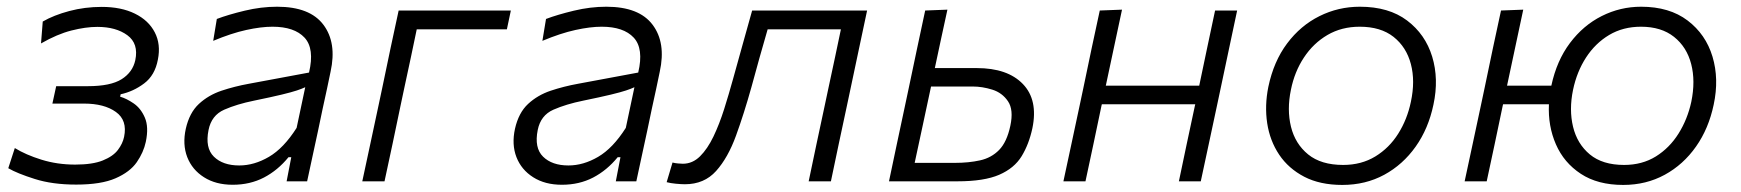

<svg xmlns="http://www.w3.org/2000/svg" viewBox="-20 -526 5051 557"><path d="M201 9.5Q132 9.5 80.8 -6.8Q29.5 -23 4 -38L23 -96.5Q54.5 -77 100.2 -62.8Q146 -48.5 198 -48.5Q248.5 -48.5 278.2 -60.5Q308 -72.5 322 -91Q336 -109.5 340 -129Q350 -177 316.2 -201.2Q282.5 -225.5 223.5 -225.5H132L143 -276H235Q300.5 -276 332.8 -296.2Q365 -316.5 372.5 -351.5Q382.5 -399.5 349.5 -423.8Q316.5 -448 262.5 -448Q228.5 -448 187.2 -437.5Q146 -427 99 -400L104 -463.5Q136 -482 181 -494Q226 -506 275 -506Q331.5 -506 371.2 -486.5Q411 -467 429 -432.2Q447 -397.5 438 -353Q429.5 -307.5 398.2 -284Q367 -260.5 330 -252.5L328.5 -245.5Q346.5 -240.5 367.5 -226.2Q388.5 -212 400.2 -184.8Q412 -157.5 403 -114.5Q396.5 -84 376.8 -55.5Q357 -27 315.2 -8.8Q273.5 9.5 201 9.5Z M655 10Q606 10 571.8 -11.8Q537.5 -33.5 523.2 -70.2Q509 -107 519 -152.5Q529.5 -199 557 -224.5Q584.5 -250 622.5 -262.8Q660.5 -275.5 702 -283L876.5 -315.5Q893 -385 863.5 -416.8Q834 -448.5 770.5 -448.5Q737.5 -448.5 694.2 -439Q651 -429.5 598.5 -407.5L609 -471Q642 -483.5 689.8 -495Q737.5 -506.5 784 -506.5Q879 -506.5 918.2 -454.2Q957.5 -402 939 -318Q934.5 -295.5 928.8 -269.2Q923 -243 916 -210.5L902.5 -146Q895.5 -114 887.8 -78Q880 -42 871 0H811.5L825 -70H817Q786 -32 745.8 -11Q705.5 10 655 10ZM674 -46Q717.5 -46 760.2 -71Q803 -96 840.5 -155L865.5 -273Q856 -268.5 841 -263.5Q826 -258.5 797 -251.5Q768 -244.5 717 -234Q667.5 -224 630.5 -207.8Q593.5 -191.5 585 -149Q574.5 -97 600.5 -71.5Q626.5 -46 674 -46Z M1031 0Q1043 -55.5 1054 -107.2Q1065 -159 1078 -219.5L1088.5 -269Q1102 -334.5 1113.2 -387.2Q1124.5 -440 1136.5 -495.5H1462L1450.5 -441H1189Q1180.5 -400.5 1172 -359.8Q1163.5 -319 1152.5 -269L1142 -219.5Q1129.5 -159 1118.5 -107.2Q1107.5 -55.5 1095.5 0Z M1610 10Q1561 10 1526.8 -11.8Q1492.5 -33.5 1478.2 -70.2Q1464 -107 1474 -152.5Q1484.5 -199 1512 -224.5Q1539.5 -250 1577.5 -262.8Q1615.5 -275.5 1657 -283L1831.5 -315.5Q1848 -385 1818.5 -416.8Q1789 -448.5 1725.5 -448.5Q1692.5 -448.5 1649.2 -439Q1606 -429.5 1553.5 -407.5L1564 -471Q1597 -483.5 1644.8 -495Q1692.5 -506.5 1739 -506.5Q1834 -506.5 1873.2 -454.2Q1912.5 -402 1894 -318Q1889.5 -295.5 1883.8 -269.2Q1878 -243 1871 -210.5L1857.5 -146Q1850.5 -114 1842.8 -78Q1835 -42 1826 0H1766.5L1780 -70H1772Q1741 -32 1700.8 -11Q1660.5 10 1610 10ZM1629 -46Q1672.5 -46 1715.2 -71Q1758 -96 1795.5 -155L1820.5 -273Q1811 -268.5 1796 -263.5Q1781 -258.5 1752 -251.5Q1723 -244.5 1672 -234Q1622.5 -224 1585.5 -207.8Q1548.5 -191.5 1540 -149Q1529.5 -97 1555.5 -71.5Q1581.5 -46 1629 -46Z M1967 8.5Q1956.5 8.5 1940.8 7Q1925 5.5 1914 2.5L1931 -54.5Q1938.5 -52.5 1947 -51.8Q1955.5 -51 1961 -51Q1989 -51 2010.8 -72.5Q2032.5 -94 2049.8 -130Q2067 -166 2080.8 -209.5Q2094.5 -253 2106.5 -296.5Q2120.5 -347 2134.5 -397.2Q2148.5 -447.5 2162 -495.5H2495.5Q2483.5 -440 2472.5 -387.2Q2461.5 -334.5 2447.5 -269L2437 -219.5Q2424 -159 2413 -107.2Q2402 -55.5 2390.5 0H2326Q2337.5 -55.5 2348.5 -107.2Q2359.5 -159 2372.5 -219.5L2383 -269Q2394 -319.5 2402.5 -360Q2411 -400.5 2419.5 -441H2207Q2195 -400 2183.2 -357.8Q2171.5 -315.5 2160 -273.5Q2138.5 -196.5 2115.2 -132.5Q2092 -68.5 2057.5 -30Q2023 8.5 1967 8.5Z M2559 0Q2570.5 -55 2581.5 -106.8Q2592.5 -158.5 2605.5 -219.5L2616 -269Q2629.5 -334 2640.8 -386.8Q2652 -439.5 2664 -495.5L2728.5 -498Q2719 -455 2710.2 -413.8Q2701.5 -372.5 2692 -328.5H2813.5Q2903 -328.5 2947.5 -282.2Q2992 -236 2975 -154Q2965 -107.5 2943.8 -72.8Q2922.5 -38 2878.8 -19Q2835 0 2758 0ZM2633.5 -53.5H2750Q2790.5 -53.5 2823.2 -60.8Q2856 -68 2878.5 -91Q2901 -114 2911 -161Q2921 -207.5 2904.2 -232.2Q2887.5 -257 2858.5 -266Q2829.5 -275 2802.5 -275H2681Q2668 -214.5 2657 -162.8Q2646 -111 2633.5 -53.5Z M3065 0Q3077 -55.5 3088 -107.2Q3099 -159 3112 -219.5L3122.5 -269Q3136 -334.5 3147.2 -387.2Q3158.5 -440 3170.5 -495.5L3235 -498Q3223 -442 3211.8 -389.2Q3200.5 -336.5 3188 -277.5H3459Q3472 -339.5 3482.8 -390.8Q3493.5 -442 3505 -495.5H3569Q3557 -440 3546 -387.2Q3535 -334.5 3521 -269L3510.5 -219.5Q3497.5 -159 3486.5 -107.2Q3475.5 -55.5 3463.5 0H3400Q3411.5 -55.5 3422.5 -107.2Q3433.5 -159 3446.5 -219.5L3447.5 -223.5H3176.5L3175.5 -219.5Q3163 -159 3152 -107.5Q3141 -56 3129 0Z M3874 10.5Q3809.5 10.5 3763.8 -13.2Q3718 -37 3691 -77.2Q3664 -117.5 3656.2 -168.5Q3648.5 -219.5 3659.5 -274Q3675 -348 3714 -400Q3753 -452 3807.8 -479.2Q3862.5 -506.5 3925 -506.5Q4009 -506.5 4062 -466.5Q4115 -426.5 4134.8 -361.8Q4154.5 -297 4138.5 -222.5Q4124 -153 4087 -100.8Q4050 -48.5 3995.8 -19Q3941.5 10.5 3874 10.5ZM3876.5 -47.5Q3929.5 -47.5 3970 -72.2Q4010.5 -97 4036.5 -138.5Q4062.5 -180 4073 -230.5Q4086 -291 4073 -340.2Q4060 -389.5 4022.8 -419Q3985.5 -448.5 3924.5 -448.5Q3872 -448.5 3831 -424.5Q3790 -400.5 3762.8 -359.2Q3735.5 -318 3725 -265.5Q3713 -208 3725.2 -158.2Q3737.5 -108.5 3775 -78Q3812.5 -47.5 3876.5 -47.5Z M4229 0Q4241 -55.5 4252 -107.2Q4263 -159 4276 -219.5L4286.5 -269Q4300 -334.5 4311.2 -387.2Q4322.5 -440 4334.5 -495.5L4399 -498Q4387 -442 4375.8 -389.2Q4364.5 -336.5 4352 -277.5H4480.5Q4496 -350 4534.5 -401.2Q4573 -452.5 4626.8 -479.5Q4680.5 -506.5 4741 -506.5Q4823 -506.5 4875.8 -466.5Q4928.5 -426.5 4948 -361.8Q4967.5 -297 4951.5 -222.5Q4937 -153 4900.2 -100.8Q4863.5 -48.5 4809.5 -19Q4755.5 10.5 4689 10.5Q4615 10.5 4566 -21.8Q4517 -54 4493.8 -107.2Q4470.5 -160.5 4473.5 -223.5H4340.5L4339.5 -219.5Q4327 -159 4316 -107.5Q4305 -56 4293 0ZM4691.5 -47.5Q4744 -47.5 4783.8 -72.2Q4823.5 -97 4849.5 -138.5Q4875.5 -180 4886.5 -230.5Q4899 -291 4886.2 -340.2Q4873.5 -389.5 4836.5 -419Q4799.5 -448.5 4740.5 -448.5Q4688.5 -448.5 4648.2 -424.5Q4608 -400.5 4581.2 -359.2Q4554.5 -318 4543.5 -265.5Q4531.5 -208 4543.5 -158.2Q4555.5 -108.5 4592.2 -78Q4629 -47.5 4691.5 -47.5Z"/></svg>

Font: Commissioner Light
Style: Italic
Weight: 300
Italic angle: -12°
Designer: Kostas Bartsokas
Foundry: Kostas Bartsokas
Version: Version 1.000; ttfautohint (v1.8.3)